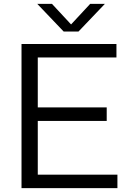

<svg xmlns="http://www.w3.org/2000/svg" viewBox="-20 -966 666 986"><path d="M90.5 0V-740H578V-671H174V-414.5H528V-345H174V-69H583V0ZM307 -804 171.5 -946H247L345 -840.5L443 -946H518.5L383 -804Z"/></svg>

Font: Encode Sans SmExp
Style: Regular
Weight: 400
Width: 6
Designer: Multiple Designers
Foundry: Impallari Type
Version: Version 3.002; ttfautohint (v1.8.3) -l 8 -r 50 -G 200 -x 14 